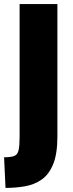

<svg xmlns="http://www.w3.org/2000/svg" viewBox="-41 -748 357 940"><path d="M-21 22Q13 22 29 15.5Q45 9 50 -12.5Q55 -34 55 -78V-728H240V-80Q240 6 219 56.5Q198 107 162.5 131.5Q127 156 81.5 164Q36 172 -14 172Z"/></svg>

Font: Murecho Thin ExtraBold
Style: Regular
Weight: 800
Version: Version 1.010